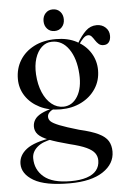

<svg xmlns="http://www.w3.org/2000/svg" viewBox="-57 -632 608 919"><g transform="rotate(-5 247.0 -172.0)"><path d="M307.5 -5Q245.5 -23 215 -35.2Q184.5 -47.5 174.5 -57.2Q164.5 -67 164.5 -79.5Q164.5 -91.5 173.8 -100.8Q183 -110 197 -115.5V-120Q158 -111 135.2 -99.2Q112.5 -87.5 102.8 -72.2Q93 -57 93 -38.5Q93 -17 107.5 -1Q122 15 157.5 29Q193 43 256 59.5Q308 72 336 85.2Q364 98.5 375 114Q386 129.5 386 149Q386 177 370.2 196.5Q354.5 216 323.5 226.2Q292.5 236.5 246 236.5Q159 236.5 117.8 201.8Q76.5 167 76.5 111.5Q76.5 81.5 102.2 58.8Q128 36 178.5 28L176.5 21.5Q88.5 34.5 51 63.5Q13.5 92.5 13.5 133.5Q13.5 182 68.2 214.2Q123 246.5 240.5 246.5Q344 246.5 400.8 209Q457.5 171.5 457.5 112.5Q457.5 83 444.8 61.8Q432 40.5 399.2 24.5Q366.5 8.5 307.5 -5ZM334.5 -410 342 -409.5Q354.5 -428.5 366.2 -440.2Q378 -452 390 -452Q399.5 -452 406.5 -444Q413.5 -436 420.2 -425.2Q427 -414.5 436 -406.5Q445 -398.5 459.5 -398.5Q476.5 -398.5 485.2 -409.8Q494 -421 494 -440.5Q494 -464.5 477 -480.5Q460 -496.5 434.5 -496.5Q404 -496.5 381.5 -474.8Q359 -453 339 -418.5ZM422.5 -281.5Q422.5 -327 399 -364.8Q375.5 -402.5 333.2 -424.8Q291 -447 234.5 -447Q173 -447 128.8 -424Q84.5 -401 60.5 -361.8Q36.5 -322.5 36.5 -272.5Q36.5 -227 60.8 -190.2Q85 -153.5 128.2 -131.8Q171.5 -110 228.5 -110Q283.5 -110 327.5 -132Q371.5 -154 397 -192.8Q422.5 -231.5 422.5 -281.5ZM213 -436Q263 -437.5 295 -392Q327 -346.5 331.5 -271Q335.5 -204.5 310.8 -163.8Q286 -123 243.5 -121.5Q211.5 -121 185.8 -141.8Q160 -162.5 144 -200Q128 -237.5 125 -286.5Q122.5 -330 133.2 -363.5Q144 -397 164.8 -416.2Q185.5 -435.5 213 -436ZM231.5 -486Q210 -486 196.5 -500.8Q183 -515.5 183 -538Q183 -560.5 196.5 -575.2Q210 -590 231.5 -590Q253.5 -590 267 -575.2Q280.5 -560.5 280.5 -538Q280.5 -515.5 267 -500.8Q253.5 -486 231.5 -486Z"/></g></svg>

Font: Fraunces 96pt
Style: Regular
Weight: 400
Version: Version 1.000;[b76b70a41]